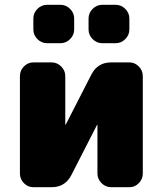

<svg xmlns="http://www.w3.org/2000/svg" viewBox="-20 -780 678 800"><path d="M519 -520Q542 -520 558.5 -503Q575 -486 575 -463V-57Q575 -34 558.5 -17Q542 0 519 0H443Q420 0 403 -17Q386 -34 386 -57V-259V-260L384 -259L277 -50Q251 0 195 0H119Q96 0 79.5 -17Q63 -34 63 -57V-463Q63 -486 79.5 -503Q96 -520 119 -520H195Q218 -520 235 -503Q252 -486 252 -463V-261V-260L254 -261L361 -470Q387 -520 443 -520ZM462 -760Q485 -760 502 -743Q519 -726 519 -703V-657Q519 -634 502 -617Q485 -600 462 -600H406Q383 -600 366 -617Q349 -634 349 -657V-703Q349 -726 366 -743Q383 -760 406 -760ZM176 -760H232Q255 -760 272 -743Q289 -726 289 -703V-657Q289 -634 272 -617Q255 -600 232 -600H176Q153 -600 136 -617Q119 -634 119 -657V-703Q119 -726 136 -743Q153 -760 176 -760Z"/></svg>

Font: Rounded Mplus 1c Black
Style: Regular
Weight: 900
Version: Version 1.059.20150529